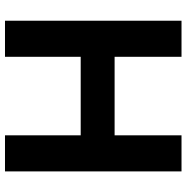

<svg xmlns="http://www.w3.org/2000/svg" viewBox="-9 -738 747 769"><g transform="rotate(90 364.5 -353.5)"><path d="M63 -707H207.5V0H63ZM188 -439H541.5V-303.2H188ZM522 -707H666.5V0H522Z"/></g></svg>

Font: Wanted Sans Std Variable
Style: Regular
Weight: 400
Designer: Original Design by Kil Hyung-jin and Kang Hanbin, Wanted Lab, Inc;
Foundry: Wanted Lab, Inc.
Version: Version 1.003;Glyphs 3.2 (3227)